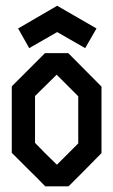

<svg xmlns="http://www.w3.org/2000/svg" viewBox="-20 -657 400 677"><path d="M255.9 -151.4V-317.4L179.7 -393.6Q154.3 -368.2 103.5 -318.4V-153.3L141.6 -114.3L180.7 -76.2ZM337.9 -117.2 280.3 -58.6 221.7 0H139.6Q110.4 -30.3 80.1 -59.6L21.5 -118.2V-352.5L80.1 -411.1L138.7 -469.7H220.7Q259.8 -429.7 337.9 -351.6ZM181.6 -543.9Q148.4 -525.4 83 -487.3Q70.3 -510.7 43.9 -556.6Q89.8 -583 181.6 -636.7Q227.5 -610.4 320.3 -556.6Q306.6 -533.2 280.3 -487.3Q247.1 -506.8 181.6 -543.9Z"/></svg>

Font: mr_KirucoupageG
Style: Regular
Weight: 400
Designer: Jan Henkel
Version: Version 1.00 May 25, 2020, initial release